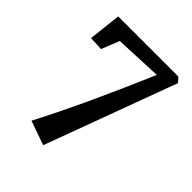

<svg xmlns="http://www.w3.org/2000/svg" viewBox="-213 -741 1028 1028"><g transform="rotate(45 301.5 -226.5)"><path d="M149.9 111.3 287.1 159.7 562.5 -585.9 539.1 -611.8H83.5L63 -426.8L142.1 -423.3L182.6 -524.9L451.2 -536.6C349.6 -300.3 253.9 -88.4 149.9 111.3Z"/></g></svg>

Font: Merriweather
Style: Bold
Weight: 700
Designer: Eben Sorkin ( eben@eyebytes.com )
Foundry: Sorkin Type Co.
Version: Version 1.003